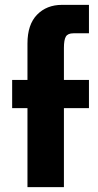

<svg xmlns="http://www.w3.org/2000/svg" viewBox="-20 -770 403 790"><path d="M235 -750H346V-633H282Q259 -633 251 -619.5Q243 -606 243 -573V-441H346V-325H243V0H93V-325H30V-441H93V-591Q93 -669 132.5 -709.5Q172 -750 235 -750Z"/></svg>

Font: Puffins on Iceburgs(2)
Style: on-Iceburgs-Bold
Weight: 700
Version: Version 1.0